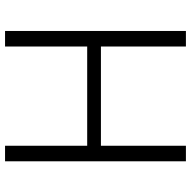

<svg xmlns="http://www.w3.org/2000/svg" viewBox="-18 -720 738 741"><g transform="rotate(-90 350.5 -349.0)"><path d="M542 -328H159V0H99V-698H159V-381H542V-698H602V0H542Z"/></g></svg>

Font: IBM Plex Sans Devanagari Light
Style: Regular
Weight: 300
Designer: Mike Abbink, Paul van der Laan, Pieter van Rosmalen, Erin McLaughlin
Foundry: Bold Monday
Version: Version 1.1